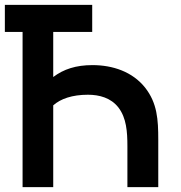

<svg xmlns="http://www.w3.org/2000/svg" viewBox="-20 -770 744 790"><path d="M577.1 -409.4C525 -475 443.8 -502.1 360.4 -502.1C292.7 -502.1 241.7 -485.4 199 -453.1V-638.5H359.4V-750H0V-638.5H72.9V0H199V-336.5C229.2 -363.5 277.1 -380.2 341.7 -380.2C388.5 -380.2 436.5 -367.7 467.7 -327.1C500 -284.4 504.2 -229.2 504.2 -167.7V0H631.2V-194.8C631.2 -278.1 627.1 -345.8 577.1 -409.4Z"/></svg>

Font: Manrope3 Bold
Style: Regular
Weight: 700
Designer: Mikhail Sharanda
Foundry: Mikhail Sharanda
Version: Version 3.000;PS 003.000;hotconv 1.0.88;makeotf.lib2.5.64775